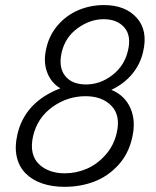

<svg xmlns="http://www.w3.org/2000/svg" viewBox="-20 -720 610 750"><path d="M231.9 9.8Q184.1 9.8 145.5 -3.2Q106.9 -16.1 80.8 -42Q54.7 -67.9 45.7 -106.2Q36.6 -144.5 47.9 -194.8Q77.1 -321.8 215.8 -375Q178.7 -397 163.6 -439Q148.4 -481 161.1 -532.2Q172.9 -584.5 207.3 -623.3Q241.7 -662.1 288.1 -681.2Q334.5 -700.2 386.2 -700.2Q469.2 -700.2 513.9 -650.6Q558.6 -601.1 539.1 -518.1Q528.3 -469.7 496.6 -431.2Q464.8 -392.6 415 -369.1Q467.8 -347.2 489.7 -297.1Q511.7 -247.1 496.1 -181.2Q481.9 -118.2 441.2 -74.2Q400.4 -30.3 347.2 -10.3Q293.9 9.8 231.9 9.8ZM315.9 -390.1Q372.1 -390.1 419.4 -427Q466.8 -463.9 480 -522.9Q493.7 -580.6 465.6 -612.8Q437.5 -645 384.8 -645Q332 -645 283.4 -609.9Q234.9 -574.7 221.2 -516.1Q207.5 -458.5 233.9 -424.3Q260.3 -390.1 315.9 -390.1ZM232.9 -43Q276.9 -43 317.9 -60.3Q358.9 -77.6 391.8 -114.5Q424.8 -151.4 436 -201.2Q451.7 -268.6 415.5 -306.4Q379.4 -344.2 314 -344.2Q243.2 -344.2 184.3 -301.8Q125.5 -259.3 108.9 -187Q101.1 -150.4 107.4 -123.3Q113.8 -96.2 132.6 -78.4Q151.4 -60.5 177 -51.8Q202.6 -43 232.9 -43Z"/></svg>

Font: HK Grotesk Light Italic
Style: Regular
Weight: 300
Italic angle: -13°
Designer: Alfredo Marco Pradil and Stefan Peev
Foundry: Hanken Design Co.
Version: Version 1.000;PS 001.000;hotconv 1.0.88;makeotf.lib2.5.64775